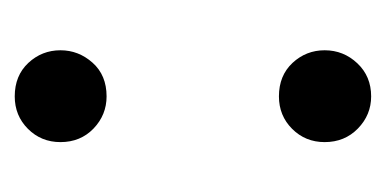

<svg xmlns="http://www.w3.org/2000/svg" viewBox="-149 -353 512 254"><g transform="rotate(-90 107.0 -226.0)"><path d="M106.5 -341Q82 -341 64 -358.2Q46 -375.5 46 -402Q46 -427.5 63.5 -445Q81 -462.5 106.5 -462.5Q134 -462.5 150.8 -444.5Q167.5 -426.5 167.5 -402Q167.5 -378 151 -359.5Q134.5 -341 106.5 -341ZM106.5 9Q82 9 64 -8.5Q46 -26 46 -52.5Q46 -78 63.5 -95.5Q81 -113 106.5 -113Q134 -113 150.8 -95Q167.5 -77 167.5 -52.5Q167.5 -27.5 150.2 -9.2Q133 9 106.5 9Z"/></g></svg>

Font: Acari Sans Neue SemiBold
Style: Regular
Weight: 600
Designer: Alfredo Marco Pradil (font), Cristiano Sobral (main changes)
Foundry: Hanken Design Co. (font), Cristiano Sobral (main changes)
Version: Version 2.459;March 19, 2022;FontCreator 14.0.0.2808 64-bit;